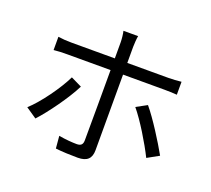

<svg xmlns="http://www.w3.org/2000/svg" viewBox="-135 -956 1269 1157"><g transform="rotate(20 500.0 -377.5)"><path d="M272 -414C233 -333 148 -214 81 -153L150 -106C207 -167 300 -295 342 -380ZM821 -535C845 -535 875 -534 902 -532V-615C877 -612 844 -610 820 -610H556V-713C556 -734 559 -770 562 -784H468C472 -769 476 -735 476 -713V-610H197C166 -610 140 -612 112 -616V-531C139 -534 167 -535 198 -535H476V-527C476 -480 476 -138 475 -84C475 -57 463 -46 436 -46C410 -46 365 -49 321 -57L328 22C369 27 428 29 470 29C531 29 556 2 556 -50V-535ZM692 -377C745 -314 820 -190 859 -111L933 -152C893 -224 814 -350 760 -414Z"/></g></svg>

Font: Noto Sans Mono CJK SC Regular
Style: Regular
Weight: 400
Designer: Ryoko NISHIZUKA (kana & ideographs); Paul D. Hunt (Latin, Greek & Cyrillic); Wenlong ZHANG (bopomofo); Sandoll Communica
Foundry: Adobe Systems Incorporated
Version: Version 1.005;PS 1.005;hotconv 1.0.96;makeotf.lib2.5.65012